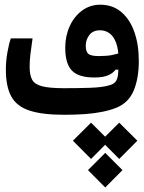

<svg xmlns="http://www.w3.org/2000/svg" viewBox="-20 -494 626 832"><path d="M258.3 3.4Q163.1 3.4 107.7 -14.9Q52.2 -33.2 28.8 -76.2Q5.4 -119.1 5.4 -192.4Q5.4 -230 12.2 -267.8Q19 -305.7 26.9 -327.6H121.1Q114.7 -284.7 111.6 -257.3Q108.4 -230 108.4 -204.6Q108.4 -168.5 119.4 -148.4Q130.4 -128.4 162.4 -120.1Q194.3 -111.8 258.3 -111.8Q314.5 -111.8 368.9 -113.5Q423.3 -115.2 454.6 -124.5Q471.7 -129.4 480.2 -139.4Q488.8 -149.4 491.5 -170.9Q494.1 -192.4 494.1 -231Q494.1 -279.3 483.2 -308.3Q472.2 -337.4 454.1 -350.1Q436 -362.8 413.6 -362.8Q382.8 -362.8 367.2 -342.3Q351.6 -321.8 351.6 -295.9Q351.6 -270 362.8 -260.5Q374 -251 409.2 -251Q443.4 -251 466.1 -255.6Q488.8 -260.3 515.6 -269.5L514.2 -192.9L480.5 -191.9Q469.7 -176.8 448 -167.5Q426.3 -158.2 388.7 -158.2Q320.3 -158.2 291.5 -188.2Q262.7 -218.3 262.7 -287.1Q262.7 -337.9 282 -380.4Q301.3 -422.9 335.7 -448.2Q370.1 -473.6 414.6 -473.6Q468.3 -473.6 505.6 -441.9Q543 -410.2 562.3 -355.2Q581.5 -300.3 581.5 -230Q581.5 -154.8 559.6 -102.1Q537.6 -49.3 485.8 -27.8Q458.5 -16.6 423.3 -9.5Q388.2 -2.4 346.9 0.5Q305.7 3.4 258.3 3.4ZM436 168.5 510.7 243.2 436 318.4 361.3 243.2ZM496.6 37.6 575.2 115.7 496.6 194.8 418 115.7ZM374.5 37.6 453.1 115.7 374.5 194.8 295.9 115.7Z"/></svg>

Font: Cascadia Code Medium
Style: Regular
Weight: 500
Monospace: yes
Designer: Aaron Bell
Foundry: Saja Typeworks
Version: Version 2407.024